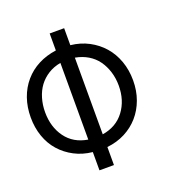

<svg xmlns="http://www.w3.org/2000/svg" viewBox="-128 -739 792 840"><g transform="rotate(-20 268.0 -318.5)"><path d="M466.8 -319.8Q466.8 -272 451.9 -231Q437 -189.9 409.9 -158.9Q382.8 -127.9 345 -108.4Q307.1 -88.9 261.2 -84V0H193.8V-85Q147.9 -89.8 110.6 -109.4Q73.2 -128.9 46.1 -159.4Q19 -189.9 4.6 -231Q-9.8 -272 -9.8 -319.8Q-9.8 -368.2 4.6 -409.2Q19 -450.2 46.1 -481.7Q73.2 -513.2 110.6 -532.5Q147.9 -551.8 193.8 -558.1V-637.2H261.2V-558.1Q307.1 -553.2 345 -533.2Q382.8 -513.2 409.9 -482.2Q437 -451.2 451.9 -409.7Q466.8 -368.2 466.8 -319.8ZM399.9 -319.8Q399.9 -354 390.4 -384.5Q380.9 -415 363.5 -439Q346.2 -462.9 320.1 -478.5Q293.9 -494.1 261.2 -500V-143.1Q327.1 -153.8 363.5 -202.4Q399.9 -251 399.9 -319.8ZM57.1 -319.8Q57.1 -251 92.5 -202.4Q127.9 -153.8 193.8 -143.1V-500Q161.1 -494.1 135.5 -478Q109.9 -461.9 92.5 -438.5Q75.2 -415 66.2 -384.5Q57.1 -354 57.1 -319.8Z"/></g></svg>

Font: Anonymous Pro
Style: Regular
Weight: 400
Monospace: yes
Designer: Mark Simonson
Version: Version 1.002